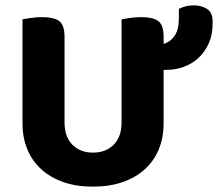

<svg xmlns="http://www.w3.org/2000/svg" viewBox="-20 -680 814 717"><path d="M591 -419V-220Q591 -166 573 -122.5Q555 -79 521 -48Q487 -17 438 0Q389 17 327 17Q265 17 216.5 0Q168 -17 134 -48Q100 -79 82 -122.5Q64 -166 64 -220V-608Q75 -610 95.5 -613Q116 -616 137 -616Q182 -616 201.5 -601Q221 -586 221 -542V-223Q221 -169 250.5 -139.5Q280 -110 327 -110Q375 -110 404.5 -139.5Q434 -169 434 -223V-608Q445 -610 465.5 -613Q486 -616 507 -616Q552 -616 571.5 -601Q591 -586 591 -542V-516Q617 -524 632.5 -547Q648 -570 648 -613V-647Q661 -653 673.5 -656.5Q686 -660 704 -660Q733 -660 753.5 -646.5Q774 -633 774 -600V-593Q774 -551 760 -519Q746 -487 722 -464.5Q698 -442 666.5 -430.5Q635 -419 600 -419Z"/></svg>

Font: Baloo Chettan 2
Style: Bold
Weight: 700
Designer: Maithili Shingre, Unnati Kotecha and Ek Type
Foundry: Ek Type
Version: Version 1.640;hotconv 1.0.111;makeotfexe 2.5.65597; ttfautoh